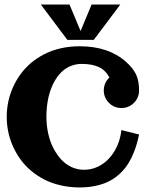

<svg xmlns="http://www.w3.org/2000/svg" viewBox="-20 -820 655 850"><path d="M160.9 -799.8H287.8L336.7 -682.6L385.5 -799.8H512.5L395.3 -643.6H278.1ZM332 -615.2Q460.2 -615.2 537.1 -546.9Q568.6 -519 582.2 -490.8Q595.7 -462.6 595.7 -419.9Q595.7 -387.5 572.9 -364.6Q550 -341.8 517.6 -341.8Q485.1 -341.8 462.3 -364.6Q439.5 -387.5 439.5 -419.9Q439.5 -436.5 446 -451.3Q452.6 -466.1 464.4 -477.1Q446.8 -509.8 416.9 -523.4Q387 -537.1 341.8 -537.1Q312.3 -537.1 287 -525.1Q261.7 -513.2 243.3 -491.7Q224.9 -470.2 211.7 -440.9Q198.5 -411.6 192 -376.6Q185.5 -341.6 185.5 -302.7Q185.5 -264.4 193.4 -229Q201.2 -193.6 216.1 -164.6Q231 -135.5 251 -113.9Q271 -92.3 297 -80.3Q323 -68.4 351.6 -68.4Q393.1 -68.4 428.8 -90.6Q464.6 -112.8 488.2 -153Q511.7 -193.1 517.6 -244.1L595.7 -224.6Q589.8 -196 582 -171.5Q574.2 -147 562.5 -122.7Q550.8 -98.4 535.9 -78.9Q521 -59.3 500.7 -42.5Q480.5 -25.6 456.1 -14.3Q431.6 -2.9 400.1 3.4Q368.7 9.8 332 9.8Q288.3 9.8 248.7 0.6Q209 -8.5 176.9 -24.9Q144.8 -41.3 117.7 -64Q90.6 -86.7 70.8 -114.1Q51 -141.6 37.2 -172.5Q23.4 -203.4 16.6 -236.2Q9.8 -269 9.8 -302.7Q9.8 -336.4 16.6 -369.3Q23.4 -402.1 37.2 -433Q51 -463.9 70.8 -491.3Q90.6 -518.8 117.7 -541.5Q144.8 -564.2 176.9 -580.6Q209 -596.9 248.7 -606.1Q288.3 -615.2 332 -615.2Z"/></svg>

Font: Orelega One
Style: Regular
Weight: 400
Version: Version 1.1 ; ttfautohint (v1.8.3)